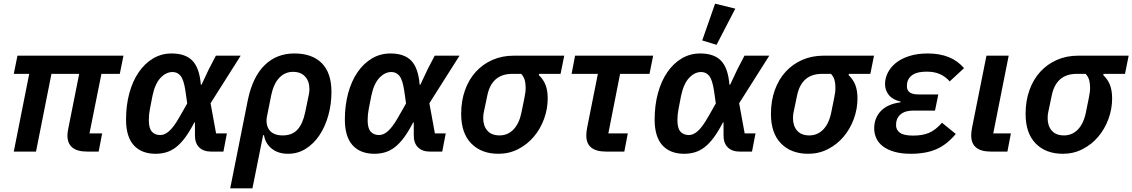

<svg xmlns="http://www.w3.org/2000/svg" viewBox="-20 -825 6163 1045"><path d="M454 0Q347 0 347 -88Q347 -104 352 -127L411 -423H260L176 0H55L139 -423H55L75 -522H652L632 -423H532L467 -99H536L517 0Z M1196 0H1128Q1087 0 1063.5 -23.5Q1040 -47 1041 -92V-159H1038Q1012 -109 987.5 -76Q963 -43 937.5 -23.5Q912 -4 884.5 4Q857 12 827 12Q750 12 708 -34.5Q666 -81 666 -174Q666 -252 684 -318Q702 -384 735 -432Q768 -480 813.5 -507Q859 -534 914 -534Q990 -534 1028 -494Q1066 -454 1073 -364H1077L1116 -447L1155 -522H1290L1126 -263L1156 -99H1215ZM852 -90Q863 -90 874.5 -94.5Q886 -99 899 -110Q912 -121 926.5 -140.5Q941 -160 958 -190L999 -262L989 -332Q980 -391 963 -412Q946 -433 919 -433Q884 -433 854 -401.5Q824 -370 810 -304L796 -232Q790 -202 790 -171Q790 -127 806.5 -108.5Q823 -90 852 -90Z M1329 -281Q1355 -406 1420 -470Q1485 -534 1582 -534Q1679 -534 1731.5 -481Q1784 -428 1784 -325Q1784 -258 1767 -197Q1750 -136 1719 -89.5Q1688 -43 1644.5 -15.5Q1601 12 1548 12Q1494 12 1459 -16Q1424 -44 1417 -89H1412L1354 200H1233ZM1519 -88Q1570 -88 1599 -119.5Q1628 -151 1641 -214L1659 -301Q1661 -309 1662.5 -319Q1664 -329 1664 -341Q1664 -383 1640.5 -408.5Q1617 -434 1575 -434Q1531 -434 1500 -401.5Q1469 -369 1456 -306L1434 -196Q1429 -174 1431.5 -154.5Q1434 -135 1444 -120Q1454 -105 1472.5 -96.5Q1491 -88 1519 -88Z M2387 0H2319Q2278 0 2254.5 -23.5Q2231 -47 2232 -92V-159H2229Q2203 -109 2178.5 -76Q2154 -43 2128.5 -23.5Q2103 -4 2075.5 4Q2048 12 2018 12Q1941 12 1899 -34.5Q1857 -81 1857 -174Q1857 -252 1875 -318Q1893 -384 1926 -432Q1959 -480 2004.5 -507Q2050 -534 2105 -534Q2181 -534 2219 -494Q2257 -454 2264 -364H2268L2307 -447L2346 -522H2481L2317 -263L2347 -99H2406ZM2043 -90Q2054 -90 2065.5 -94.5Q2077 -99 2090 -110Q2103 -121 2117.5 -140.5Q2132 -160 2149 -190L2190 -262L2180 -332Q2171 -391 2154 -412Q2137 -433 2110 -433Q2075 -433 2045 -401.5Q2015 -370 2001 -304L1987 -232Q1981 -202 1981 -171Q1981 -127 1997.5 -108.5Q2014 -90 2043 -90Z M2914 -423 2913 -416Q2938 -392 2949.5 -362Q2961 -332 2961 -289Q2961 -232 2941 -177.5Q2921 -123 2885.5 -81Q2850 -39 2800.5 -13.5Q2751 12 2693 12Q2600 12 2545 -44Q2490 -100 2490 -205Q2490 -276 2511 -334.5Q2532 -393 2570 -434.5Q2608 -476 2660.5 -499Q2713 -522 2776 -522H3051L3031 -423ZM2768 -423Q2656 -423 2632 -304L2614 -218Q2612 -210 2611 -201.5Q2610 -193 2610 -182Q2610 -140 2632.5 -114Q2655 -88 2699 -88Q2744 -88 2775.5 -121Q2807 -154 2819 -217L2834 -291Q2837 -306 2839 -319.5Q2841 -333 2841 -347Q2841 -372 2836 -389.5Q2831 -407 2817 -423Z M3278 0Q3171 0 3171 -88Q3171 -95 3172 -105.5Q3173 -116 3175 -127L3234 -423H3091L3110 -522H3535L3515 -423H3355L3291 -99H3397L3378 0Z M4073 0H4005Q3964 0 3940.5 -23.5Q3917 -47 3918 -92V-159H3915Q3889 -109 3864.5 -76Q3840 -43 3814.5 -23.5Q3789 -4 3761.5 4Q3734 12 3704 12Q3627 12 3585 -34.5Q3543 -81 3543 -174Q3543 -252 3561 -318Q3579 -384 3612 -432Q3645 -480 3690.5 -507Q3736 -534 3791 -534Q3867 -534 3905 -494Q3943 -454 3950 -364H3954L3993 -447L4032 -522H4167L4003 -263L4033 -99H4092ZM3729 -90Q3740 -90 3751.5 -94.5Q3763 -99 3776 -110Q3789 -121 3803.5 -140.5Q3818 -160 3835 -190L3876 -262L3866 -332Q3857 -391 3840 -412Q3823 -433 3796 -433Q3761 -433 3731 -401.5Q3701 -370 3687 -304L3673 -232Q3667 -202 3667 -171Q3667 -127 3683.5 -108.5Q3700 -90 3729 -90ZM3880 -581 3802 -605 3872 -805 3982 -778Z M4600 -423 4599 -416Q4624 -392 4635.5 -362Q4647 -332 4647 -289Q4647 -232 4627 -177.5Q4607 -123 4571.5 -81Q4536 -39 4486.5 -13.5Q4437 12 4379 12Q4286 12 4231 -44Q4176 -100 4176 -205Q4176 -276 4197 -334.5Q4218 -393 4256 -434.5Q4294 -476 4346.5 -499Q4399 -522 4462 -522H4737L4717 -423ZM4454 -423Q4342 -423 4318 -304L4300 -218Q4298 -210 4297 -201.5Q4296 -193 4296 -182Q4296 -140 4318.5 -114Q4341 -88 4385 -88Q4430 -88 4461.5 -121Q4493 -154 4505 -217L4520 -291Q4523 -306 4525 -319.5Q4527 -333 4527 -347Q4527 -372 4522 -389.5Q4517 -407 4503 -423Z M5182 -96Q5134 -38 5076.5 -13Q5019 12 4937 12Q4887 12 4849.5 1.5Q4812 -9 4787 -27.5Q4762 -46 4750 -71.5Q4738 -97 4738 -126Q4738 -183 4774.5 -221Q4811 -259 4881 -268L4882 -272Q4839 -282 4818 -307.5Q4797 -333 4797 -368Q4797 -399 4812 -429Q4827 -459 4856 -482.5Q4885 -506 4929 -520Q4973 -534 5030 -534Q5159 -534 5227 -454L5149 -382Q5126 -408 5096 -421.5Q5066 -435 5024 -435Q4974 -435 4949 -419Q4924 -403 4918 -377Q4917 -372 4916.5 -366.5Q4916 -361 4916 -354Q4916 -334 4931 -322.5Q4946 -311 4980 -311H5087L5069 -223H4950Q4911 -223 4888 -207.5Q4865 -192 4859 -165Q4858 -161 4857.5 -156Q4857 -151 4857 -143Q4857 -118 4878 -102.5Q4899 -87 4950 -87Q5001 -87 5036.5 -102Q5072 -117 5107 -157Z M5463 0H5373Q5266 0 5266 -88Q5266 -95 5267 -105.5Q5268 -116 5270 -127L5349 -522H5470L5386 -99H5482Z M5986 -423 5985 -416Q6010 -392 6021.5 -362Q6033 -332 6033 -289Q6033 -232 6013 -177.5Q5993 -123 5957.5 -81Q5922 -39 5872.5 -13.5Q5823 12 5765 12Q5672 12 5617 -44Q5562 -100 5562 -205Q5562 -276 5583 -334.5Q5604 -393 5642 -434.5Q5680 -476 5732.5 -499Q5785 -522 5848 -522H6123L6103 -423ZM5840 -423Q5728 -423 5704 -304L5686 -218Q5684 -210 5683 -201.5Q5682 -193 5682 -182Q5682 -140 5704.5 -114Q5727 -88 5771 -88Q5816 -88 5847.5 -121Q5879 -154 5891 -217L5906 -291Q5909 -306 5911 -319.5Q5913 -333 5913 -347Q5913 -372 5908 -389.5Q5903 -407 5889 -423Z"/></svg>

Font: IBM Plex Sans SmBld
Style: Italic
Weight: 600
Italic angle: -11°
Designer: Mike Abbink, Paul van der Laan, Pieter van Rosmalen
Foundry: Bold Monday
Version: Version 3.005